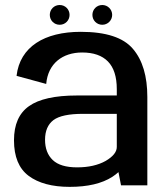

<svg xmlns="http://www.w3.org/2000/svg" viewBox="-20 -722 650 748"><path d="M451.5 0H554V-344C554 -425 535.5 -487.5 498 -531.5C460.5 -576 392.5 -598 294.5 -598C153.5 -598 57.5 -540 44.5 -426.5L160 -395C167 -475 224 -517.5 300 -517.5C344 -517.5 377.5 -506 400.5 -482.5C423.5 -459 435 -423 435 -374.5V-350H279.5C194 -350 131.5 -336 93 -308.5C54 -281 34.5 -237 34.5 -175.5C34.5 -111.5 53.5 -65.5 91.5 -37C129.5 -8.5 183 6 251.5 6C321.5 6 377 -7 417.5 -33C426.5 -39 434.5 -45 441.5 -51.5ZM435 -149.5C435 -130 420.5 -112 391.5 -95C362 -78.5 325 -70 280.5 -70C237 -70 205.5 -79.5 185.5 -98.5C165.5 -117.5 155.5 -144 155.5 -177.5C155.5 -212 166.5 -237.5 188 -254C210 -270.5 248.5 -278.5 303.5 -278.5H435ZM212.5 -625.5C234 -625.5 251 -642.5 251 -664C251 -685.5 234 -702.5 212.5 -702.5C191 -702.5 174 -685.5 174 -664C174 -642.5 191 -625.5 212.5 -625.5ZM378.5 -625.5C399.5 -625.5 417 -642.5 417 -664C417 -685.5 399.5 -702.5 378.5 -702.5C357 -702.5 340 -685.5 340 -664C340 -642.5 357 -625.5 378.5 -625.5Z"/></svg>

Font: Anybody Medium
Style: Regular
Weight: 500
Designer: Tyler Finck
Foundry: Etcetera Type Company
Version: Version 1.110